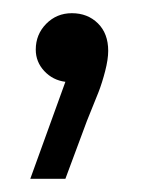

<svg xmlns="http://www.w3.org/2000/svg" viewBox="-20 -125 230 291"><path d="M25.9 146 79.1 -1Q60.1 -3.4 47.1 -17.3Q34.2 -31.2 34.2 -49.8Q34.2 -72.8 50 -88.9Q65.9 -105 88.9 -105Q112.8 -105 128.4 -89.6Q144 -74.2 144 -47.9Q144 -35.2 139.4 -17.3Q134.8 0.5 129.4 14.4Q124 28.3 111.8 58.1L79.1 146Z"/></svg>

Font: Lumene Sans Expanded
Style: Regular
Weight: 400
Width: 7
Designer: Deni Anggara
Version: Version 1.003;Glyphs 3.1.2 (3151)